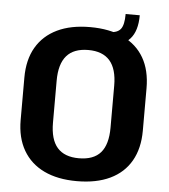

<svg xmlns="http://www.w3.org/2000/svg" viewBox="-55 -835 785 894"><g transform="rotate(5 337.5 -387.5)"><path d="M337 10Q247 10 183.5 -20.5Q120 -51 86 -109.5Q52 -168 52 -251V-449Q52 -533 86 -591Q120 -649 183.5 -679.5Q247 -710 337 -710Q428 -710 492 -679.5Q556 -649 589.5 -591Q623 -533 623 -449V-251Q623 -168 589.5 -109.5Q556 -51 492 -20.5Q428 10 337 10ZM337 -97Q406 -97 439 -135Q472 -173 472 -252V-448Q472 -526 438.5 -564.5Q405 -603 338 -603Q270 -603 236.5 -564.5Q203 -526 203 -448V-252Q203 -173 236.5 -135Q270 -97 337 -97ZM428 -695Q465 -695 480.5 -714.5Q496 -734 496 -785H562Q562 -637 428 -637Z"/></g></svg>

Font: Pathway Extreme SemiCondensed
Style: Bold
Weight: 700
Width: 4
Version: Version 1.001;gftools[0.9.26]